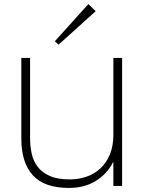

<svg xmlns="http://www.w3.org/2000/svg" viewBox="-20 -915 711 945"><path d="M451 -860 268 -695 250 -712 415 -895ZM581 0H538V-116H536Q507 -59 451.5 -24.5Q396 10 319 10Q198 10 141.5 -52.5Q85 -115 85 -232V-630H128V-237Q128 -196 136 -159Q144 -122 165.5 -94Q187 -66 225 -49Q263 -32 324 -32Q367 -32 406 -45.5Q445 -59 474.5 -86.5Q504 -114 521 -155.5Q538 -197 538 -252V-630H581Z"/></svg>

Font: TypoPRO Sinkin Sans
Style: 200 X Light
Weight: 200
Designer: Keith Bates
Foundry: K-Type
Version: Sinkin Sans (version 1.0)  by Keith Bates   •   © 2014   www